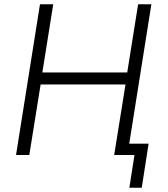

<svg xmlns="http://www.w3.org/2000/svg" viewBox="-20 -725 788 898"><path d="M585 153 609 0H516L525 -53H675L643 153ZM55 0 167 -705H229L178 -386H575L626 -705H688L576 0H514L567 -330H170L117 0Z"/></svg>

Font: Nunito Sans 10pt SemiCondensed Light
Style: Italic
Weight: 300
Width: 4
Italic angle: -9°
Designer: Vernon Adams
Foundry: Vernon Adams
Version: Version 3.101;gftools[0.9.27]